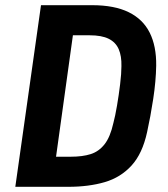

<svg xmlns="http://www.w3.org/2000/svg" viewBox="-20 -720 647 740"><path d="M39 0 138 -700H335Q421 -700 476 -673Q531 -646 557 -594Q583 -542 582 -467Q581 -407 570.5 -338.5Q560 -270 547 -211Q529 -128 487 -82Q445 -36 383.5 -18Q322 0 243 0ZM196 -116H253Q298 -116 329.5 -126Q361 -136 383 -164Q405 -192 417 -246Q424 -272 431 -313Q438 -354 443 -395.5Q448 -437 448 -465Q449 -504 437.5 -530.5Q426 -557 399 -570.5Q372 -584 325 -584H261Z"/></svg>

Font: Finlandica SemiBold
Style: Italic
Weight: 600
Italic angle: -8°
Designer: Niklas Ekholm, Juho Hiilivirta, Jaakko Suomalainen
Foundry: Helsinki Type Studio
Version: Version 1.063